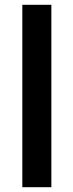

<svg xmlns="http://www.w3.org/2000/svg" viewBox="-20 -780 306 800"><path d="M194 0V-760H73V0Z"/></svg>

Font: Noto Sans Arabic SemCond SemBd
Style: Regular
Weight: 600
Width: 4
Designer: Monotype Design Team, Nadine Chahine, Nizar Qandah and Khaled Hosny
Foundry: Monotype Imaging Inc.
Version: Version 2.012